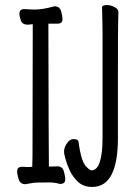

<svg xmlns="http://www.w3.org/2000/svg" viewBox="-20 -725 540 762"><path d="M346 17Q311 17 289.5 -3.5Q268 -24 256.5 -49Q245 -74 239.5 -95.5Q234 -117 234 -122Q234 -132 238 -142.5Q242 -153 251 -163Q260 -173 273 -173Q291 -173 292 -160Q303 -78 325 -61Q337 -49 343 -49Q387 -49 387 -180V-589Q387 -623 385 -695Q385 -705 405 -705Q419 -705 434.5 -697Q450 -689 450 -677Q450 -665 449 -640Q448 -622 448 -421V-177Q448 17 346 17ZM81 6Q60 6 54 -13.5Q48 -33 48 -45Q48 -63 68 -63L92 -62L108 -63L109 -107L110 -629L91 -627Q69 -627 63 -643Q57 -659 57 -671Q57 -689 77 -689Q82 -689 93.5 -688Q105 -687 116 -687Q149 -687 196 -700Q217 -700 222.5 -680.5Q228 -661 228 -649Q228 -631 208 -631H172Q173 -152 174 -64Q199 -64 207 -65Q228 -65 233.5 -45Q239 -25 239 -12Q239 5 218 5Q196 -1 176 -1Q119 -1 111 1Z"/></svg>

Font: LXGW WenKai Mono Lite
Style: Regular
Weight: 400
Monospace: yes
Designer: LXGW / Fontworks Inc.
Foundry: LXGW / Fontworks Inc.
Version: Version 1.520; June 14, 2025